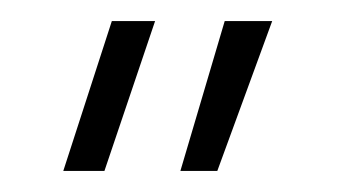

<svg xmlns="http://www.w3.org/2000/svg" viewBox="-20 -505 342 182"><path d="M40 -343 86 -485H127L79 -343ZM151 -343 193 -485H238L186 -343Z"/></svg>

Font: Genos
Style: Regular
Weight: 400
Designer: Robert E. Leuschke
Foundry: Robert E. Leuschke
Version: Version 1.010